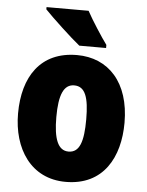

<svg xmlns="http://www.w3.org/2000/svg" viewBox="-54 -810 661 864"><g transform="rotate(5 276.0 -378.0)"><path d="M311 -766H121V-756C153 -722 244 -637 283 -606H404V-620C381 -651 333 -725 311 -766ZM516 -278C516 -460 419 -563 277 -563C112 -563 35 -444 35 -278C35 -120 117 10 275 10C446 10 516 -123 516 -278ZM208 -277C208 -378 229 -426 276 -426C326 -426 343 -377 343 -278C343 -178 326 -127 276 -127C228 -127 208 -179 208 -277Z"/></g></svg>

Font: Noto Sans Condensed Black
Style: Regular
Weight: 900
Width: 3
Designer: Monotype Design Team
Foundry: Monotype Imaging Inc.
Version: Version 2.013